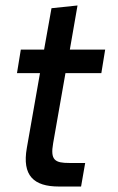

<svg xmlns="http://www.w3.org/2000/svg" viewBox="-20 -681 431 701"><path d="M195 0H276L291 -86H233C181 -86 163 -96 174 -158L219 -414H350L364 -500H235L263 -661L168 -651L141 -500H56L42 -414H126L78 -141C60 -40 103 0 195 0Z"/></svg>

Font: Uncut Sans Medium
Style: Italic
Weight: 500
Italic angle: -10°
Designer: Kasper Nordkvist
Foundry: Uncut Type
Version: Version 1.111;FEAKit 1.0